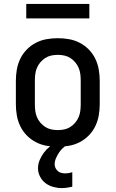

<svg xmlns="http://www.w3.org/2000/svg" viewBox="-20 -737 590 980"><path d="M275 12Q246 12 217.5 7Q189 2 163 -11.5Q137 -25 116.5 -46Q96 -67 83.5 -93Q71 -119 66 -147.5Q61 -176 61 -205V-325Q61 -354 66 -382.5Q71 -411 83.5 -437Q96 -463 116.5 -484Q137 -505 163 -518.5Q189 -532 217.5 -537Q246 -542 275 -542Q304 -542 332.5 -537Q361 -532 387 -518.5Q413 -505 433.5 -484Q454 -463 466.5 -437Q479 -411 484 -382.5Q489 -354 489 -325V-205Q489 -176 484 -147.5Q479 -119 466.5 -93Q454 -67 433.5 -46Q413 -25 387 -11.5Q361 2 332.5 7Q304 12 275 12ZM275 -73Q292 -73 308.5 -76.5Q325 -80 339 -89Q353 -98 364 -111Q375 -124 381.5 -139.5Q388 -155 390 -171.5Q392 -188 392 -205V-325Q392 -342 390 -358.5Q388 -375 381.5 -390.5Q375 -406 364 -419Q353 -432 339 -441Q325 -450 308.5 -453.5Q292 -457 275 -457Q258 -457 241.5 -453.5Q225 -450 211 -441Q197 -432 186 -419Q175 -406 168.5 -390.5Q162 -375 160 -358.5Q158 -342 158 -325V-205Q158 -188 160 -171.5Q162 -155 168.5 -139.5Q175 -124 186 -111Q197 -98 211 -89Q225 -80 241.5 -76.5Q258 -73 275 -73ZM295 223Q273 223 251.5 217Q230 211 212.5 198Q195 185 184.5 164.5Q174 144 174 122Q174 100 182.5 80Q191 60 203.5 43Q216 26 233 12Q250 -2 268 -12H326V0Q312 8 300.5 19Q289 30 280.5 43Q272 56 265.5 71Q259 86 259 102Q259 112 263.5 121Q268 130 275.5 136.5Q283 143 293 145.5Q303 148 313 148Q322 148 331 146.5Q340 145 349 142V216Q336 219 322.5 221Q309 223 295 223ZM114 -643V-717H436V-643Z"/></svg>

Font: Lode Dark Term
Style: Bold
Weight: 700
Monospace: yes
Designer: Belleve Invis
Foundry: Belleve Invis
Version: Version 29.2.0